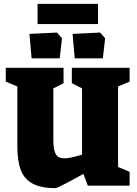

<svg xmlns="http://www.w3.org/2000/svg" viewBox="-20 -964 713 997"><path d="M70 -205V-515L10 -540V-612H310V-532L257 -505V-240Q257 -198 264 -177Q271 -156 283 -149Q295 -142 316 -142Q337 -142 368.5 -150.5Q400 -159 406 -161V-505L353 -532V-612H653V-540L593 -515V-97L653 -72V0H436L413 -61Q376 -40 325.5 -13.5Q275 13 269 13Q193 13 149.5 -10.5Q106 -34 88 -81Q70 -128 70 -205ZM133 -788 276 -795 302 -765 290 -661H144ZM357 -788 500 -795 526 -765 514 -661H368ZM175 -944H489V-839H175Z"/></svg>

Font: Grenze Black
Style: Regular
Weight: 900
Designer: Renata Polastri
Foundry: Omnibus-Type
Version: Version 1.002; ttfautohint (v1.8)